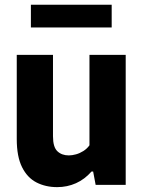

<svg xmlns="http://www.w3.org/2000/svg" viewBox="-20 -778 603 808"><path d="M220.5 9.5Q172 9.5 133.5 -10.2Q95 -30 72.8 -74.5Q50.5 -119 50.5 -193V-547H203V-204.5Q203 -159 221.5 -141.5Q240 -124 269.5 -124Q283.5 -124 299.8 -128.5Q316 -133 331 -142.5Q346 -152 356.5 -166.5V-547H509V0H382.5L372 -56H365Q336.5 -23.5 299.8 -7Q263 9.5 220.5 9.5ZM110 -662.5V-758H450V-662.5Z"/></svg>

Font: Encode Sans SemiCondensed
Style: Bold
Weight: 700
Width: 4
Designer: Multiple Designers
Foundry: Impallari Type
Version: Version 3.002